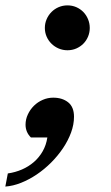

<svg xmlns="http://www.w3.org/2000/svg" viewBox="-75 -518 413 714"><path d="M200.2 -84Q200.2 -54.7 189.2 -24.9Q178.2 4.9 159.2 33.2Q140.1 61.5 115 86.7Q89.8 111.8 61.5 130.9Q33.2 149.9 3.2 161.9Q-26.9 173.8 -55.2 175.8L-45.9 127Q-18.1 123 6.6 112.3Q31.2 101.6 50.8 84.7Q70.3 67.9 83.5 44.9Q96.7 22 101.1 -6.8H40Q30.3 -16.1 25.1 -28.3Q20 -40.5 20 -54.2Q20 -74.2 28.6 -92.5Q37.1 -110.8 51.3 -124.8Q65.4 -138.7 84 -146.7Q102.5 -154.8 123 -154.8Q156.7 -154.8 178.5 -137.5Q200.2 -120.1 200.2 -84ZM258.8 -414.1Q258.8 -397 252.4 -381.8Q246.1 -366.7 234.9 -355.5Q223.6 -344.2 208.5 -337.6Q193.4 -331.1 175.8 -331.1Q158.7 -331.1 143.3 -337.6Q127.9 -344.2 116.5 -355.5Q105 -366.7 98.4 -381.8Q91.8 -397 91.8 -414.1Q91.8 -431.2 98.4 -446.5Q105 -461.9 116.5 -473.4Q127.9 -484.9 143.3 -491.5Q158.7 -498 175.8 -498Q193.4 -498 208.5 -491.5Q223.6 -484.9 234.9 -473.4Q246.1 -461.9 252.4 -446.5Q258.8 -431.2 258.8 -414.1Z"/></svg>

Font: Charis SIL Eur
Style: Bold Italic
Weight: 700
Italic angle: -11°
Foundry: SIL International
Version: Version 5.000